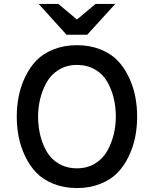

<svg xmlns="http://www.w3.org/2000/svg" viewBox="-20 -941 780 973"><path d="M422 -765H317L176 -921H276L370 -842L464 -921H564ZM488 -9Q435 12 370 12Q305 12 252 -9Q199 -30 165 -65Q131 -100 108 -148Q85 -196 75 -246Q65 -296 65 -350Q65 -404 75 -454Q85 -504 108 -552Q131 -600 165 -635Q199 -670 252 -691Q305 -712 370 -712Q435 -712 488 -691Q541 -670 575 -635Q609 -600 632 -552Q655 -504 665 -454Q675 -404 675 -350Q675 -296 665 -246Q655 -196 632 -148Q609 -100 575 -65Q541 -30 488 -9ZM567 -350Q567 -398 556.5 -442.5Q546 -487 524 -526Q502 -565 462 -588.5Q422 -612 370 -612Q318 -612 278 -587.5Q238 -563 216 -523Q194 -483 183.5 -439.5Q173 -396 173 -350Q173 -302 183.5 -257.5Q194 -213 216 -174Q238 -135 278 -111.5Q318 -88 370 -88Q422 -88 462 -112.5Q502 -137 524 -177Q546 -217 556.5 -260.5Q567 -304 567 -350Z"/></svg>

Font: Overpass Light
Style: Bold
Weight: 600
Designer: Delve Withrington, Thomas Jockin
Foundry: Delve Fonts
Version: Version 3.000;DELV;Overpass